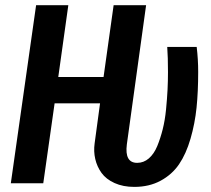

<svg xmlns="http://www.w3.org/2000/svg" viewBox="-20 -711 820 745"><path d="M501 14.2Q457.5 14.2 424.6 -0.7Q391.6 -15.6 374 -40Q356.4 -64.5 349.6 -94Q342.8 -123.5 347.2 -154.8L368.2 -310.1H191.9L147.9 0H22L120.1 -690.9H245.1L206.1 -412.1H381.8L420.9 -690.9H546.9L472.2 -150.9Q462.9 -79.1 512.2 -79.1Q537.6 -79.1 557.6 -96.4Q577.6 -113.8 590.1 -144Q602.5 -174.3 611.3 -209.2Q620.1 -244.1 624.3 -286.4Q628.4 -328.6 630.1 -362.5Q631.8 -396.5 631.8 -431.2Q631.8 -488.8 628.9 -528.8H743.2Q749 -480.5 749 -432.1Q749 -356 742.7 -293.7Q736.3 -231.4 719.2 -172.6Q702.1 -113.8 674.8 -73.7Q647.5 -33.7 603.3 -9.8Q559.1 14.2 501 14.2Z"/></svg>

Font: Fira Sans Compressed Medium
Style: Italic
Weight: 500
Width: 3
Italic angle: -8°
Designer: Carrois Corporate & Edenspiekermann AG
Foundry: Carrois Corporate GbR & Edenspiekermann AG
Version: Version 4.203;PS 004.203;hotconv 1.0.88;makeotf.lib2.5.64775